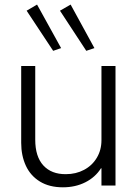

<svg xmlns="http://www.w3.org/2000/svg" viewBox="-20 -799 592 827"><path d="M71.3 -183.6V-514.6H131.8V-197.3Q131.8 -124.5 166.7 -86.4Q201.7 -48.3 263.7 -48.8Q307.1 -48.8 342 -67.4Q377 -85.9 397 -119.4Q417 -152.8 417 -195.3V-514.6H477.5V0H417V-74.2H415Q390.6 -35.6 347.7 -13.9Q304.7 7.8 251 7.8Q192.4 7.8 151.9 -17.1Q111.3 -42 91.3 -85.4Q71.3 -128.9 71.3 -183.6ZM238.3 -752.9 284.2 -779.3 386.7 -591.8 351.6 -580.1ZM94.7 -752.9 139.6 -779.3 243.2 -591.8 209 -580.1Z"/></svg>

Font: Reddit Sans Chocolate Light
Style: Regular
Weight: 300
Designer: Stephen Hutchings
Foundry: Reddit
Version: Version 1.013